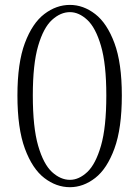

<svg xmlns="http://www.w3.org/2000/svg" viewBox="-20 -757 573 791"><path d="M115.2 -363.8Q115.2 -232.4 137.2 -156.5Q159.2 -80.6 194.3 -48.3Q229.5 -16.1 268.1 -16.1Q305.2 -16.1 339.6 -48.3Q374 -80.6 396 -156.5Q418 -232.4 418 -363.8Q418 -493.2 396 -568.1Q374 -643.1 339.6 -675Q305.2 -707 268.1 -707Q229.5 -707 194.3 -675Q159.2 -643.1 137.2 -568.1Q115.2 -493.2 115.2 -363.8ZM268.1 -736.8Q323.2 -736.8 372.1 -699.2Q420.9 -661.6 451.4 -579.6Q481.9 -497.6 481.9 -363.8Q481.9 -228 451.4 -144.8Q420.9 -61.5 372.1 -23.7Q323.2 14.2 268.1 14.2Q211.9 14.2 162.6 -23.7Q113.3 -61.5 82.5 -144.8Q51.8 -228 51.8 -363.8Q51.8 -497.6 82.5 -579.6Q113.3 -661.6 162.6 -699.2Q211.9 -736.8 268.1 -736.8Z"/></svg>

Font: Source Han Serif CN ExtraLight
Style: Regular
Weight: 250
Designer: Ryoko NISHIZUKA  (kana & ideographs); Frank Grießhammer (Latin, Greek & Cyrillic); Wenlong ZHANG  (bopomofo); Sandoll Co
Foundry: Adobe Systems Incorporated
Version: Version 1.001;PS 1.001;hotconv 16.6.54;makeotf.lib2.5.65590